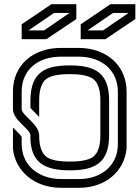

<svg xmlns="http://www.w3.org/2000/svg" viewBox="-20 -895 665 915"><path d="M41.7 -462.5V-375C41.7 -321.8 125 -279.8 125 -250V-229.2C131.3 -119.3 192.9 -83.3 312.5 -83.3C430.1 -83.3 500 -116.7 500 -250V-416.7C500 -550 430.1 -583.3 312.5 -583.3C198.8 -583.3 127.2 -553.3 125 -420.8V-381.2C132.2 -371.6 163.1 -342.3 166.7 -337.5V-416.7C166.7 -467.7 178.1 -502.1 202.1 -519.8C222.9 -534.4 259.4 -541.7 312.5 -541.7C365.6 -541.7 402.1 -534.4 422.9 -519.8C446.9 -502.1 458.3 -467.7 458.3 -416.7V-250C458.3 -199 446.9 -164.6 422.9 -146.9C402.1 -132.3 365.6 -125 312.5 -125C259.4 -125 222.9 -132.3 202.1 -146.9C178.1 -164.6 166.7 -199 166.7 -250C166.7 -303.2 83.3 -345.2 83.3 -375V-458.3C83.3 -561.5 159.5 -625 270.8 -625H354.2C465.8 -625 541.7 -559.1 541.7 -457.3V-208.3C541.7 -102.2 457.6 -41.7 357.3 -41.7H270.8C172.2 -41.7 83.3 -100 83.3 -209.4V-242.7C83.3 -243.8 83.3 -243.8 82.3 -243.8C79.2 -249 71.9 -257.3 60.4 -268.8L41.7 -287.5V-187.5C52 -78.4 145.6 0 270.8 0H357.3C482.4 0 573.1 -78.8 583.3 -187.5V-458.3C583.3 -584.3 486.1 -666.7 354.2 -666.7H270.8C135 -666.7 43.6 -583.5 41.7 -462.5ZM343.8 -804.2V-875H225L83.3 -779.2V-708.3H201ZM237.5 -833.3H311.5L189.6 -750H115.6ZM625 -804.2V-875H506.3L364.6 -779.2V-708.3H482.3ZM518.8 -833.3H592.7L470.8 -750H396.9Z"/></svg>

Font: Sportrop
Style: Regular
Weight: 500
Version: Version 0.9